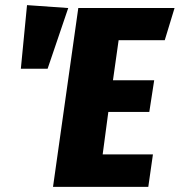

<svg xmlns="http://www.w3.org/2000/svg" viewBox="-20 -726 698 746"><path d="M85 -706.1 245.1 -694.8 165 -459H61ZM658.2 -694.8 620.1 -569.8H440.9L418.9 -414.1H579.1L560.1 -291H400.9L378.9 -126H574.2L556.2 0H186L284.2 -694.8Z"/></svg>

Font: Fira Sans Compressed ExtraBold
Style: Italic
Weight: 800
Width: 3
Italic angle: -8°
Designer: Carrois Corporate & Edenspiekermann AG
Foundry: Carrois Corporate GbR & Edenspiekermann AG
Version: Version 4.203;PS 004.203;hotconv 1.0.88;makeotf.lib2.5.64775